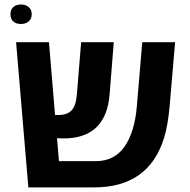

<svg xmlns="http://www.w3.org/2000/svg" viewBox="-20 -813 824 833"><path d="M25.4 -751Q25.4 -771 37.6 -782.2Q49.8 -793.5 71 -793.5Q92.3 -793.5 105 -781.7Q117.7 -770 117.7 -751Q117.7 -731.9 105 -720.5Q92.3 -709 70.8 -709Q49.3 -709 37.4 -720Q25.4 -731 25.4 -751ZM388.2 0H103L49.8 -629.9H192.4L218.8 -314.5Q224.6 -314 233.4 -314Q272 -314 290.8 -334.5Q309.6 -355 313.5 -402.8L332 -629.9H473.6L455.6 -404.3Q440.4 -212.4 255.4 -212.4Q245.1 -212.4 227.5 -213.4L235.8 -113.8H395Q476.6 -113.8 520.5 -177.2Q564.5 -240.7 573.7 -352.1L597.2 -629.9H739.7L716.3 -356Q708.5 -267.1 691.4 -213.4Q624.5 0 388.2 0Z"/></svg>

Font: Open Sans Hebrew
Style: Bold
Weight: 700
Foundry: Ascender Corporation, Yanek Iontef
Version: Version 2.001;PS 002.001;hotconv 1.0.70;makeotf.lib2.5.58329